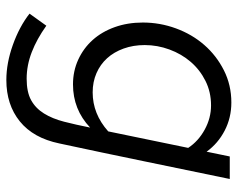

<svg xmlns="http://www.w3.org/2000/svg" viewBox="-92 -441 749 605"><g transform="rotate(90 282.5 -138.5)"><path d="M246 6Q204 6 168 -10.5Q132 -27 106 -56Q80 -85 65.5 -125.5Q51 -166 51 -214Q51 -268 69.5 -318.5Q88 -369 121.5 -407.5Q155 -446 201.5 -469.5Q248 -493 303 -493Q351 -493 391.5 -472Q432 -451 458 -415Q462 -433 465.5 -451.5Q469 -470 473 -488H544Q516 -353 488.5 -219.5Q461 -86 432 49Q415 131 362.5 173.5Q310 216 232 216Q179 216 121.5 195.5Q64 175 23 143Q33 129 42 116.5Q51 104 61 90Q103 120 144.5 136Q186 152 228 152Q270 152 295.5 138Q321 124 337.5 97.5Q354 71 363.5 34Q373 -3 382 -48Q325 6 246 6ZM122 -220Q122 -184 133 -153.5Q144 -123 163.5 -101.5Q183 -80 210.5 -68Q238 -56 271 -56Q339 -56 394 -105Q407 -168 420 -231Q433 -294 446 -357Q425 -389 388.5 -409Q352 -429 312 -429Q270 -429 235 -411.5Q200 -394 175 -365Q150 -336 136 -298Q122 -260 122 -220Z"/></g></svg>

Font: Rosa Sans Light
Style: Italic
Weight: 300
Italic angle: -12°
Designer: Pentagram / MCKL
Foundry: Pentagram / MCKL
Version: Version 1.005;September 16, 2019;FontCreator 11.5.0.2425 64-